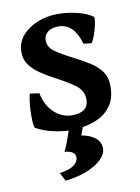

<svg xmlns="http://www.w3.org/2000/svg" viewBox="-80 -523 578 795"><g transform="rotate(-10 209.5 -126.0)"><path d="M381.8 -138.2Q381.8 -86.4 360.1 -55.7Q338.4 -24.9 306.2 -9.8Q273.9 5.4 241.7 10Q209.5 14.6 188 14.6Q156.7 14.6 116.7 6.1Q76.7 -2.4 43.9 -21Q41 -22.9 39.3 -38.3Q37.6 -53.7 37.8 -76.4Q38.1 -99.1 40.3 -122.6Q42.5 -146 47.4 -164.1L86.9 -158.7Q97.2 -106.4 130.1 -75.9Q163.1 -45.4 205.1 -45.4Q274.4 -45.4 274.4 -100.1Q274.4 -137.7 240.5 -161.9Q206.5 -186 156.7 -211.9Q129.9 -226.1 103.8 -243.7Q77.6 -261.2 60.3 -284.2Q43 -307.1 43 -338.4Q43 -378.9 68.1 -408Q93.3 -437 133.3 -452.9Q173.3 -468.8 217.3 -468.8Q259.3 -468.8 300.5 -458.5Q341.8 -448.2 364.3 -431.2Q367.2 -428.7 365.5 -415Q363.8 -401.4 359.1 -383.5Q354.5 -365.7 348.1 -349.4Q341.8 -333 335.9 -325.2L302.2 -329.1Q277.3 -417.5 211.9 -417.5Q182.6 -417.5 166.5 -403.8Q150.4 -390.1 150.4 -370.1Q150.4 -340.8 177.5 -321.5Q204.6 -302.2 262.2 -272.9Q290.5 -258.3 318.1 -241Q345.7 -223.6 363.8 -199.2Q381.8 -174.8 381.8 -138.2ZM306.6 111.8Q306.6 135.7 283.9 157.7Q261.2 179.7 221.4 195.6Q181.6 211.4 130.9 216.8L112.8 181.6Q154.8 175.8 173.3 161.4Q191.9 147 191.9 130.9Q191.9 114.7 180.2 107.4Q168.5 100.1 147 98.1Q147 98.1 151.1 90.1Q155.3 82 165.3 55.4Q175.3 28.8 192.4 -25.4L252.4 -24.4L227.5 43.5Q264.6 50.3 285.6 67.4Q306.6 84.5 306.6 111.8Z"/></g></svg>

Font: Gentium Plus
Style: Bold
Weight: 700
Designer: Victor Gaultney, Annie Olsen, Iska Routamaa, Becca Hirsbrunner
Foundry: SIL International
Version: Version 6.101